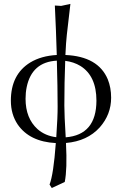

<svg xmlns="http://www.w3.org/2000/svg" viewBox="-20 -718 619 976"><path d="M309.1 207 243.2 237.8 231.9 220.2Q252 168.5 263.7 9.3Q130.4 2.4 69.8 -85.4Q35.2 -137.2 35.2 -206.1Q35.2 -339.8 133.8 -400.4Q189.5 -434.1 268.6 -438.5Q265.1 -561.5 258.8 -689.9L291 -688L337.9 -698.2L319.8 -542Q315.4 -503.4 312.5 -438.5Q479 -431.2 527.8 -314.9Q544.9 -272.9 544.9 -221.2Q544.9 -136.2 487.3 -70.8Q423.8 -0.5 315.4 8.8Q322.3 142.6 309.1 207ZM314 -20Q469.7 -32.2 470.2 -206.1Q470.2 -332 388.7 -382.8Q355 -403.3 311.5 -408.7Q307.1 -298.3 307.1 -181.2Q307.1 -132.8 314 -20ZM269 -409.7Q142.1 -402.8 115.7 -275.4Q109.9 -247.1 109.9 -215.8Q109.9 -116.7 170.9 -61.5Q210 -27.3 266.1 -20.5Q273.4 -128.9 272.9 -175.8Q272.9 -273.4 269 -409.7Z"/></svg>

Font: Linux Biolinum O
Style: Regular
Weight: 400
Designer: Philipp H. Poll
Foundry: Philipp H. Poll
Version: Version 1.0.4